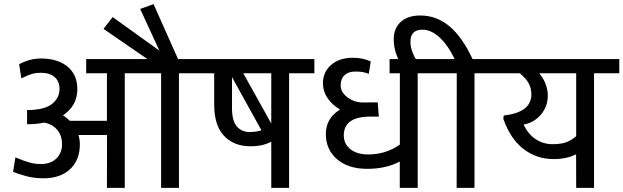

<svg xmlns="http://www.w3.org/2000/svg" viewBox="-20 -911 3023 931"><path d="M367.2 -211.4Q367.2 -134.3 319.3 -90.3Q271.5 -46.4 191.4 -46.4Q155.8 -46.4 123.5 -53Q91.3 -59.6 43.5 -77.6L54.7 -147.9Q99.1 -129.4 124.3 -122.6Q149.4 -115.7 178.7 -115.7Q226.6 -115.7 253.7 -142.8Q280.8 -169.9 280.8 -211.7Q280.8 -253.4 257.6 -281.2Q234.4 -309.1 193.8 -316.4Q157.7 -308.6 111.3 -308.6V-377.4Q193.8 -377.4 231.2 -406.2Q268.6 -435.1 268.6 -480Q268.6 -515.6 245.4 -536.9Q222.2 -558.1 178.2 -558.1Q154.8 -558.1 135.7 -552.7Q116.7 -547.4 83.5 -531.2L72.8 -599.6Q125 -627.4 178.2 -627.4Q259.8 -627.4 307.4 -588.1Q355 -548.8 355 -478.5Q355 -398.4 285.2 -351.6Q301.3 -341.8 318.8 -325.2H498.5V-555.7H397.9V-624.5H694.8L481.9 -771L526.4 -828.1L752.9 -665.5L659.7 -867.7L724.6 -891.1L843.3 -624.5H970.2V-555.7H847.7V0H761.2V-555.7H585V0H498.5L499 -256.3H360.8Q367.2 -233.4 367.2 -211.4Z M1192.9 -270.5V-271Q1223.1 -271 1247.6 -279.3L1105 -537.1V-384.8Q1105 -325.7 1128.2 -298.1Q1151.4 -270.5 1192.9 -270.5ZM1295.4 -555.7H1159.7L1295.4 -312ZM1295.4 0V-224.1Q1254.9 -201.7 1194.8 -201.7Q1113.8 -201.7 1066.2 -252.4Q1018.6 -303.2 1018.6 -403.3V-555.7H940.9V-624.5H1504.4V-555.7H1381.8V0Z M1757.3 -414.1 1778.8 -414.6H1811.5L1816.9 -345.7H1776.4Q1647 -345.7 1647 -254.4Q1647 -212.9 1679.2 -187.5Q1711.4 -162.1 1765.1 -162.1Q1851.6 -162.1 1918.9 -210V-555.7H1869.1V-624.5H2127.9V-555.7H2005.4V0H1918.5V-127.9Q1852.1 -92.3 1760.5 -92.3Q1668.9 -92.3 1614.5 -138.7Q1560.1 -185.1 1560.1 -261.5Q1560.1 -337.9 1628.9 -379.9Q1591.8 -401.4 1568.8 -434.8Q1545.9 -468.3 1545.9 -508.3Q1545.9 -561 1585.2 -595.9Q1624.5 -630.9 1690.4 -630.9Q1740.2 -630.9 1777.8 -612.8L1768.1 -552.7Q1749.5 -560.1 1737.1 -562Q1724.6 -564 1702.1 -564Q1668.9 -564 1650.4 -546.4Q1631.8 -528.8 1631.8 -496.6Q1631.8 -464.4 1664.6 -439.2Q1697.3 -414.1 1740.7 -414.1Z M2099.1 -555.7V-624.5H2184.6Q2152.8 -691.4 2111.8 -729.2Q2070.8 -767.1 2028.3 -767.1Q1970.2 -767.1 1970.2 -708.5Q1970.2 -682.1 1981.4 -654.1Q1992.7 -626 2011.7 -603H1923.3Q1909.2 -624 1899.2 -655.5Q1889.2 -687 1889.2 -720.7Q1889.2 -773.4 1923.1 -804.7Q1957 -835.9 2018.1 -835.9Q2096.2 -835.9 2158.7 -784.2Q2221.2 -732.4 2271.5 -624.5H2403.3V-555.7H2280.8V0H2194.3L2194.8 -555.7Z M2659.7 -211.9H2660.2Q2698.2 -211.9 2723.4 -220.5Q2748.5 -229 2773.9 -250.5V-555.7H2594.7Q2613.8 -533.7 2625 -504.9Q2636.2 -476.1 2636.2 -447.3Q2636.2 -394.5 2602.8 -355.2Q2569.3 -315.9 2519 -307.1Q2540.5 -260.7 2577.1 -236.3Q2613.8 -211.9 2659.7 -211.9ZM2665 -139.6Q2582.5 -139.6 2518.8 -188.2Q2455.1 -236.8 2420.4 -335.4L2422.9 -350.6Q2492.2 -359.4 2524.4 -385Q2556.6 -410.6 2556.6 -453.1Q2556.6 -482.4 2543.7 -506.8Q2530.8 -531.2 2500.5 -555.7H2374V-624.5H2982.9V-555.7H2860.4V0H2773.9L2773.4 -163.1Q2728.5 -139.6 2665 -139.6Z"/></svg>

Font: Yantramanav
Style: Regular
Weight: 400
Version: Version 1.001;PS 1.0;hotconv 1.0.72;makeotf.lib2.5.5900; ttf